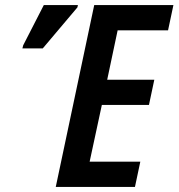

<svg xmlns="http://www.w3.org/2000/svg" viewBox="-20 -734 701 754"><path d="M199 0 350 -714H661L640 -615H442L401 -421H586L565 -322H380L332 -99H531L510 0ZM68 -544 71 -556 152 -714H286L284 -705L148 -544Z"/></svg>

Font: Noto Sans Condensed SemiBold
Style: Italic
Weight: 600
Width: 3
Italic angle: -12°
Designer: Monotype Design Team
Foundry: Monotype Imaging Inc.
Version: Version 2.013; ttfautohint (v1.8.4.7-5d5b)